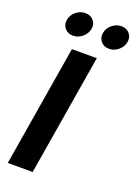

<svg xmlns="http://www.w3.org/2000/svg" viewBox="-175 -1014 771 1084"><g transform="rotate(20 211.0 -472.5)"><path d="M289.1 -727.5 168.5 0H19L139.6 -727.5ZM335 -800.8Q303.7 -800.8 285.9 -822Q268.1 -843.3 272.9 -873Q277.8 -903.3 303 -924.1Q328.1 -944.8 358.9 -944.8Q389.6 -944.8 407.7 -924.1Q425.8 -903.3 420.9 -873Q416 -843.3 390.9 -822Q365.7 -800.8 335 -800.8ZM118.2 -800.8Q87.4 -800.8 69.3 -822Q51.3 -843.3 56.2 -873Q61 -903.3 86.2 -924.1Q111.3 -944.8 142.1 -944.8Q173.3 -944.8 191.4 -924.1Q209.5 -903.3 204.6 -873Q199.2 -843.3 174.1 -822Q148.9 -800.8 118.2 -800.8Z"/></g></svg>

Font: Inter 17pt
Style: Bold Italic
Weight: 700
Italic angle: -9.3988°
Version: Version 4.001;git-66647c0bb